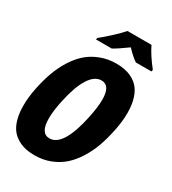

<svg xmlns="http://www.w3.org/2000/svg" viewBox="-242 -1046 1048 1170"><g transform="rotate(30 282.5 -460.5)"><path d="M302.7 -930.2H471.7Q498.5 -873.5 555.2 -801.8L552.2 -789.6H442.9Q412.6 -809.1 370.1 -854Q306.6 -807.6 272.9 -789.6H162.1L165 -801.8Q196.3 -826.2 238.5 -865.2Q280.8 -904.3 302.7 -930.2ZM513.7 -651.4Q552.7 -593.8 552.7 -496.6Q552.7 -437.5 538.1 -367.4Q523.4 -297.4 504.4 -245.4Q485.4 -193.4 455.6 -145.5Q425.8 -97.7 388.4 -64.2Q351.1 -30.8 300 -10.7Q249 9.3 189 9.3Q128.9 9.3 85.9 -10.7Q43 -30.8 19.5 -64.5Q-19.5 -121.1 -19.5 -221.2Q-19.5 -281.7 -4.9 -350.6Q9.8 -419.4 29.1 -471.4Q48.3 -523.4 78.1 -571Q107.9 -618.7 145.5 -651.9Q183.1 -685.1 234.4 -704.8Q285.6 -724.6 345.7 -724.6Q405.8 -724.6 448.2 -704.8Q490.7 -685.1 513.7 -651.4ZM153.8 -230.5Q153.8 -125.5 217.3 -125.5Q313 -125.5 362.3 -357.9Q379.4 -438 379.4 -490.7Q379.4 -590.3 317.4 -590.3Q269 -590.3 231.7 -531.2Q194.3 -472.2 169.9 -357.9Q153.8 -282.2 153.8 -230.5Z"/></g></svg>

Font: Open Sans Hebrew Condensed Extra Bold
Style: Italic
Weight: 800
Width: 3
Italic angle: -12°
Foundry: Ascender Corporation, Yanek Iontef
Version: Version 2.001;PS 002.001;hotconv 1.0.70;makeotf.lib2.5.58329